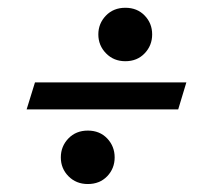

<svg xmlns="http://www.w3.org/2000/svg" viewBox="-20 -469 548 494"><path d="M70 -257H459.5L438.5 -187.5H48.5ZM302.5 -449Q333 -449 352.2 -429Q371.5 -409 371.5 -380.5Q371.5 -352 352.2 -331.8Q333 -311.5 302.5 -311.5Q272.5 -311.5 252.8 -331.8Q233 -352 233 -380.5Q233 -408.5 252.5 -428.8Q272 -449 302.5 -449ZM206 -133Q236.5 -133 255.8 -112.8Q275 -92.5 275 -64Q275 -35.5 255.8 -15.5Q236.5 4.5 206 4.5Q176 4.5 156.2 -15.5Q136.5 -35.5 136.5 -64Q136.5 -92.5 156 -112.8Q175.5 -133 206 -133Z"/></svg>

Font: Newsreader 24pt ExtraBold
Style: Italic
Weight: 800
Italic angle: -17°
Designer: Hugues Gentile
Foundry: Production Type
Version: Version 1.003